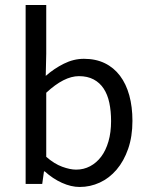

<svg xmlns="http://www.w3.org/2000/svg" viewBox="-20 -732 593 764"><path d="M297 12Q263 12 226.5 -4.5Q190 -21 158 -50H155L148 0H82V-712H164V-518L162 -430Q195 -459 234 -478.5Q273 -498 314 -498Q361 -498 397 -480.5Q433 -463 457.5 -430.5Q482 -398 494.5 -352.5Q507 -307 507 -251Q507 -189 490 -140Q473 -91 444 -57Q415 -23 377 -5.5Q339 12 297 12ZM283 -57Q313 -57 338.5 -70.5Q364 -84 382.5 -108.5Q401 -133 411.5 -169Q422 -205 422 -250Q422 -290 415 -323Q408 -356 392.5 -379.5Q377 -403 352.5 -416Q328 -429 294 -429Q235 -429 164 -363V-108Q196 -80 227.5 -68.5Q259 -57 283 -57Z"/></svg>

Font: Giro Regular
Style: Regular
Weight: 400
Designer: Paul D. Hunt
Foundry: Adobe Systems Incorporated
Version: Version 1.000;PS 1.0;hotconv 1.0.88;makeotf.lib2.5.647800